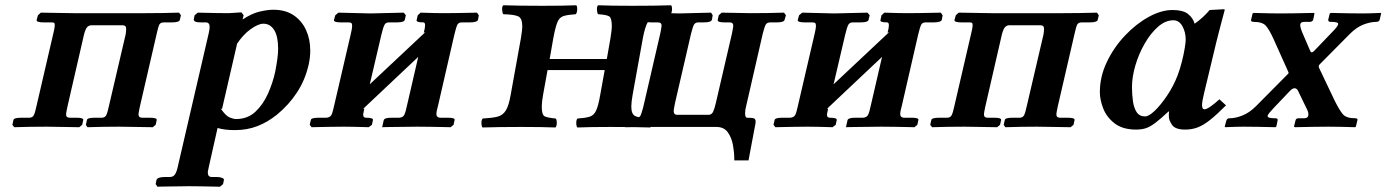

<svg xmlns="http://www.w3.org/2000/svg" viewBox="-20 -482 5264 729"><path d="M182 -353Q188 -377 188 -386Q188 -394 185 -395.5Q182 -397 174 -397H145Q118 -397 119 -406L124 -424L135 -434L258 -432H532Q560 -432 596 -432.5Q632 -433 660 -434L667 -424L663 -407Q661 -397 633 -397H603Q590 -397 585.5 -389.5Q581 -382 575 -354L511 -77Q509 -67 507.5 -59.5Q506 -52 506 -47Q506 -35 520 -35H549Q577 -35 575 -26L571 -8L560 1L432 -1Q406 -1 372 -0.5Q338 0 312 1L306 -8L310 -26Q311 -35 339 -35H366Q378 -35 383 -44Q388 -53 393 -77L457 -351Q458 -358 458.5 -362.5Q459 -367 459 -371Q459 -381 455 -383.5Q451 -386 446 -386H326Q319 -386 312 -380Q305 -374 299 -351L236 -77Q234 -67 232.5 -59.5Q231 -52 231 -47Q231 -35 245 -35H271Q298 -35 296 -26L292 -8L281 1L157 -1Q130 -1 95 -0.5Q60 0 34 1L27 -8L31 -26Q32 -35 61 -35H91Q103 -35 108 -44Q113 -53 118 -77Z M905 -424 901 -408Q936 -431 966 -438Q996 -445 1018 -445Q1064 -445 1095 -424Q1126 -403 1142 -368Q1158 -333 1158 -290Q1158 -264 1152 -237Q1139 -179 1108 -131.5Q1077 -84 1032 -47Q996 -18 957 -3Q918 12 872 12Q852 12 836 10Q820 8 806 4L773 151Q772 158 770.5 163Q769 168 769 173Q769 190 784 190H803Q815 190 823.5 193.5Q832 197 830 202L827 217L815 227Q815 227 793 226.5Q771 226 743 225.5Q715 225 696 225Q683 225 663 225.5Q643 226 623.5 226Q604 226 591 226.5Q578 227 578 227L571 217L574 202Q577 190 607 190H625Q638 190 644.5 180Q651 170 655 151L773 -358Q776 -372 776 -380Q776 -397 761 -397H742Q713 -397 716 -410L719 -424L731 -434Q731 -434 752.5 -433.5Q774 -433 801.5 -432.5Q829 -432 847 -432Q852 -432 864 -433Q876 -434 886.5 -434.5Q897 -435 897 -435ZM880 -315 823 -68 818 -70Q837 -42 852 -36Q867 -30 876 -30Q920 -30 949.5 -57.5Q979 -85 997.5 -126.5Q1016 -168 1025 -210Q1030 -236 1033 -257.5Q1036 -279 1036 -297Q1036 -344 1021 -368Q1006 -392 980 -392Q961 -392 932 -371.5Q903 -351 878 -313Z M1386 -431 1513 -434 1521 -424 1517 -407Q1515 -397 1487 -397H1457Q1445 -397 1440 -388Q1435 -379 1428 -350L1384 -162Q1437 -212 1490 -261.5Q1543 -311 1595 -360L1589 -358Q1594 -376 1594 -386Q1594 -397 1587 -397Q1559 -397 1562 -406L1566 -424L1577 -434Q1577 -434 1592.5 -433.5Q1608 -433 1628.5 -432.5Q1649 -432 1663 -432Q1686 -432 1716 -432.5Q1746 -433 1768.5 -433.5Q1791 -434 1791 -434L1798 -424L1795 -407Q1792 -397 1764 -397H1734Q1721 -397 1716.5 -388Q1712 -379 1705 -350L1643 -80Q1637 -59 1637 -49Q1637 -36 1651 -35H1681Q1709 -35 1706 -26L1702 -8L1691 1Q1691 1 1668.5 0.5Q1646 0 1616 -0.5Q1586 -1 1564 -1Q1548 -1 1525.5 -0.5Q1503 0 1481.5 0Q1460 0 1445.5 0.5Q1431 1 1431 1L1437 -26Q1440 -35 1466 -35H1496Q1510 -36 1515 -46Q1520 -56 1525 -80L1568 -266Q1516 -217 1463.5 -167.5Q1411 -118 1358 -68L1363 -70V-68Q1362 -61 1360.5 -56Q1359 -51 1359 -46Q1359 -35 1370 -35Q1398 -35 1396 -26L1392 -8L1380 1Q1380 1 1363 0.5Q1346 0 1324 -0.5Q1302 -1 1286 -1Q1265 -1 1236 -0.5Q1207 0 1185 0.5Q1163 1 1163 1L1156 -8L1160 -26Q1161 -35 1190 -35H1219Q1233 -36 1238 -45Q1243 -54 1248 -78L1311 -349Q1317 -373 1317 -384Q1317 -392 1314 -394.5Q1311 -397 1303 -397H1274Q1247 -397 1248 -406L1253 -424L1265 -434Z M2382 -122Q2377 -94 2377 -77Q2377 -47 2393.5 -40.5Q2410 -34 2450 -32Q2454 -28 2454 -15.5Q2454 -3 2449 2Q2419 1 2381 0.5Q2343 0 2299 0Q2262 0 2228 0.5Q2194 1 2172 2Q2168 -3 2168 -15.5Q2168 -28 2173 -32Q2203 -34 2219 -39Q2235 -44 2243.5 -62.5Q2252 -81 2259 -122L2276 -216H2059L2042 -122Q2037 -94 2037 -77Q2037 -47 2047 -41Q2057 -35 2090 -32Q2094 -28 2094 -15.5Q2094 -3 2089 2Q2067 1 2032 0.5Q1997 0 1959 0Q1916 0 1878.5 0.5Q1841 1 1812 2Q1808 -3 1808 -15.5Q1808 -28 1813 -32Q1849 -34 1869 -39Q1889 -44 1900.5 -62.5Q1912 -81 1919 -122L1958 -338Q1960 -352 1961.5 -363Q1963 -374 1963 -382Q1963 -413 1947.5 -420Q1932 -427 1891 -428Q1887 -433 1886.5 -445.5Q1886 -458 1891 -462Q1921 -461 1959 -460.5Q1997 -460 2041 -460Q2078 -460 2112 -460.5Q2146 -461 2168 -462Q2172 -458 2171.5 -445.5Q2171 -433 2166 -428Q2135 -426 2119.5 -421Q2104 -416 2096.5 -398Q2089 -380 2081 -338L2067 -258H2284L2298 -338Q2300 -352 2301.5 -363Q2303 -374 2303 -382Q2303 -413 2293.5 -419.5Q2284 -426 2251 -428Q2247 -433 2246.5 -445.5Q2246 -458 2251 -462Q2274 -461 2308.5 -460.5Q2343 -460 2381 -460Q2424 -460 2461.5 -460.5Q2499 -461 2528 -462Q2532 -458 2531.5 -445.5Q2531 -433 2526 -428Q2491 -427 2470.5 -421.5Q2450 -416 2439.5 -398Q2429 -380 2421 -338Z M2759 -354Q2761 -365 2762.5 -372.5Q2764 -380 2764 -385Q2764 -397 2751 -397H2730Q2704 -397 2705 -406L2709 -424L2720 -434L2831 -432Q2859 -432 2894 -432.5Q2929 -433 2957 -434L2964 -424L2959 -407Q2957 -397 2930 -397H2905Q2893 -397 2888 -389.5Q2883 -382 2876 -354L2813 -79Q2809 -64 2809 -52Q2809 -35 2817 -35Q2836 -35 2842.5 -32.5Q2849 -30 2849 -21Q2849 -15 2848 -11L2822 127H2768V122Q2768 97 2763 69Q2758 41 2743.5 20.5Q2729 0 2700 0H2459L2353 1L2346 -8L2350 -26Q2352 -35 2379 -35H2395Q2407 -35 2411 -41.5Q2415 -48 2422 -74L2487 -355Q2489 -366 2490.5 -373.5Q2492 -381 2492 -385Q2492 -397 2478 -397H2453Q2425 -397 2428 -406L2433 -428L2435 -434L2559 -431Q2585 -432 2619 -432.5Q2653 -433 2680 -434L2686 -424L2683 -407Q2680 -397 2653 -397H2632Q2621 -397 2616 -390Q2611 -383 2604 -355L2543 -91Q2541 -81 2539.5 -73Q2538 -65 2538 -60Q2538 -46 2551 -46H2670Q2682 -46 2687.5 -57.5Q2693 -69 2698 -91Z M3147 -431 3274 -434 3282 -424 3278 -407Q3276 -397 3248 -397H3218Q3206 -397 3201 -388Q3196 -379 3189 -350L3145 -162Q3198 -212 3251 -261.5Q3304 -311 3356 -360L3350 -358Q3355 -376 3355 -386Q3355 -397 3348 -397Q3320 -397 3323 -406L3327 -424L3338 -434Q3338 -434 3353.5 -433.5Q3369 -433 3389.5 -432.5Q3410 -432 3424 -432Q3447 -432 3477 -432.5Q3507 -433 3529.5 -433.5Q3552 -434 3552 -434L3559 -424L3556 -407Q3553 -397 3525 -397H3495Q3482 -397 3477.5 -388Q3473 -379 3466 -350L3404 -80Q3398 -59 3398 -49Q3398 -36 3412 -35H3442Q3470 -35 3467 -26L3463 -8L3452 1Q3452 1 3429.5 0.5Q3407 0 3377 -0.5Q3347 -1 3325 -1Q3309 -1 3286.5 -0.5Q3264 0 3242.5 0Q3221 0 3206.5 0.5Q3192 1 3192 1L3198 -26Q3201 -35 3227 -35H3257Q3271 -36 3276 -46Q3281 -56 3286 -80L3329 -266Q3277 -217 3224.5 -167.5Q3172 -118 3119 -68L3124 -70V-68Q3123 -61 3121.5 -56Q3120 -51 3120 -46Q3120 -35 3131 -35Q3159 -35 3157 -26L3153 -8L3141 1Q3141 1 3124 0.5Q3107 0 3085 -0.5Q3063 -1 3047 -1Q3026 -1 2997 -0.5Q2968 0 2946 0.5Q2924 1 2924 1L2917 -8L2921 -26Q2922 -35 2951 -35H2980Q2994 -36 2999 -45Q3004 -54 3009 -78L3072 -349Q3078 -373 3078 -384Q3078 -392 3075 -394.5Q3072 -397 3064 -397H3035Q3008 -397 3009 -406L3014 -424L3026 -434Z M3667 -353Q3673 -377 3673 -386Q3673 -394 3670 -395.5Q3667 -397 3659 -397H3630Q3603 -397 3604 -406L3609 -424L3620 -434L3743 -432H4017Q4045 -432 4081 -432.5Q4117 -433 4145 -434L4152 -424L4148 -407Q4146 -397 4118 -397H4088Q4075 -397 4070.5 -389.5Q4066 -382 4060 -354L3996 -77Q3994 -67 3992.5 -59.5Q3991 -52 3991 -47Q3991 -35 4005 -35H4034Q4062 -35 4060 -26L4056 -8L4045 1L3917 -1Q3891 -1 3857 -0.5Q3823 0 3797 1L3791 -8L3795 -26Q3796 -35 3824 -35H3851Q3863 -35 3868 -44Q3873 -53 3878 -77L3942 -351Q3943 -358 3943.5 -362.5Q3944 -367 3944 -371Q3944 -381 3940 -383.5Q3936 -386 3931 -386H3811Q3804 -386 3797 -380Q3790 -374 3784 -351L3721 -77Q3719 -67 3717.5 -59.5Q3716 -52 3716 -47Q3716 -35 3730 -35H3756Q3783 -35 3781 -26L3777 -8L3766 1L3642 -1Q3615 -1 3580 -0.5Q3545 0 3519 1L3512 -8L3516 -26Q3517 -35 3546 -35H3576Q3588 -35 3593 -44Q3598 -53 3603 -77Z M4418 -39Q4418 -42 4418 -48Q4418 -54 4419 -58L4417 -59Q4386 -30 4366 -15Q4346 0 4330 5Q4314 10 4294 10Q4242 10 4211.5 -14Q4181 -38 4168.5 -71Q4156 -104 4156 -132Q4156 -191 4182.5 -246.5Q4209 -302 4251 -346.5Q4293 -391 4341 -417.5Q4389 -444 4432 -444Q4471 -444 4490 -429.5Q4509 -415 4516 -392Q4533 -404 4547 -417Q4561 -430 4573 -444L4628 -447Q4630 -447 4630 -444Q4630 -444 4626.5 -430.5Q4623 -417 4617.5 -397Q4612 -377 4607 -356.5Q4602 -336 4598 -321L4551 -125Q4544 -96 4544 -83Q4544 -67 4553 -67Q4568 -67 4610 -105L4635 -82Q4600 -47 4575 -27Q4550 -7 4528 1.5Q4506 10 4480 10Q4442 10 4430 -8Q4418 -26 4418 -39ZM4451 -195Q4461 -222 4468 -250Q4475 -278 4478.5 -300.5Q4482 -323 4482 -331Q4482 -360 4469.5 -382.5Q4457 -405 4435 -405Q4405 -405 4377 -380.5Q4349 -356 4326.5 -317Q4304 -278 4291 -234Q4278 -190 4278 -151Q4278 -124 4281.5 -98.5Q4285 -73 4295.5 -56.5Q4306 -40 4328 -40Q4342 -40 4364.5 -61.5Q4387 -83 4411 -118.5Q4435 -154 4451 -195Z M4817 -73Q4807 -62 4800 -54Q4793 -46 4793 -41Q4793 -33 4821 -33H4825Q4833 -31 4831 -25L4826 -1L4822 1Q4822 1 4801.5 0.5Q4781 0 4753 -0.5Q4725 -1 4701 -1Q4688 -1 4672 -0.5Q4656 0 4644.5 0.5Q4633 1 4633 1L4630 -1L4636 -23Q4638 -33 4649 -33Q4671 -33 4697.5 -43.5Q4724 -54 4749 -79L4869 -200Q4874 -204 4872 -208L4815 -335Q4799 -370 4786 -384.5Q4773 -399 4739 -399Q4735 -399 4732 -401Q4729 -403 4730 -406L4736 -431L4740 -433Q4740 -433 4757 -432.5Q4774 -432 4797.5 -431.5Q4821 -431 4840 -431Q4865 -431 4894.5 -431.5Q4924 -432 4946 -432.5Q4968 -433 4968 -433L4971 -431L4966 -407Q4965 -403 4961 -401Q4957 -399 4955 -399H4932Q4919 -399 4917 -390Q4916 -383 4919 -374Q4922 -365 4924 -360L4955 -288Q4959 -279 4968 -287L5037 -359Q5061 -383 5061 -391Q5061 -399 5034 -399H5030Q5023 -400 5023 -407L5029 -431L5034 -433Q5034 -433 5054 -432.5Q5074 -432 5102.5 -431.5Q5131 -431 5154 -431Q5167 -431 5183 -431.5Q5199 -432 5210.5 -432.5Q5222 -433 5222 -433L5224 -431L5219 -409Q5217 -399 5206 -399Q5184 -399 5157.5 -389Q5131 -379 5105 -353L4991 -238Q4985 -232 4988 -225L5048 -99Q5065 -65 5078 -49Q5091 -33 5125 -33Q5136 -33 5134 -26L5128 -1L5125 1Q5125 1 5108 0.5Q5091 0 5067.5 -0.5Q5044 -1 5024 -1Q5000 -1 4970 -0.5Q4940 0 4918.5 0.5Q4897 1 4897 1L4893 -1L4899 -25Q4900 -30 4903.5 -31.5Q4907 -33 4909 -33H4931Q4945 -33 4947 -42Q4949 -50 4946 -58.5Q4943 -67 4940 -72L4909 -136Q4904 -147 4895 -147Q4887 -147 4876 -135Z"/></svg>

Font: Libertinus Serif SemiBold
Style: Italic
Weight: 600
Italic angle: -11.5°
Designer: Philipp H. Poll, Khaled Hosny
Foundry: Caleb Maclennan
Version: Version 7.051;RELEASE